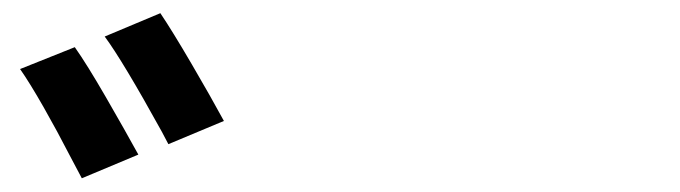

<svg xmlns="http://www.w3.org/2000/svg" viewBox="-20 -851 1017 287"><path d="M186.8 -619.9 102.3 -584.5 84 -619.1Q66.2 -653.8 45.3 -690.6Q24.4 -727.3 10 -747.8L91.8 -780.5Q109.6 -755.4 138.3 -705.7Q167 -656 186.8 -619.9ZM314.7 -670.2 231.7 -635.5 221.9 -654.1Q163.3 -760.3 136.5 -796.4L219.7 -831.3Q237.8 -804.4 266.6 -755.1Q295.4 -705.8 314.7 -670.2Z"/></svg>

Font: Min Sans VF VF
Style: Regular
Weight: 400
Designer: Jinseong-Kim, NotoSansCJK, Nunito
Foundry: Jinseong-Kim
Version: Version 1.420;Glyphs 3.1.2 (3151)